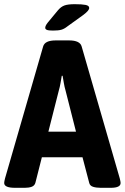

<svg xmlns="http://www.w3.org/2000/svg" viewBox="-22 -895 596 917"><path d="M50 2Q-2 2 -2 -21Q-2 -27 2 -43L184 -673Q192 -702 244 -702H308Q360 -702 368 -673L550 -43Q552 -34 553 -29.5Q554 -25 554 -21Q554 2 507 2H459Q437 2 422 -3Q407 -8 404 -22L372 -144H178L147 -22Q143 -8 129.5 -3Q116 2 97 2ZM259 -463 209 -266H341L291 -463Q286 -480 283 -498Q280 -516 277 -533H273Q270 -516 267 -498Q264 -480 259 -463ZM231 -749Q209 -749 201.5 -752.5Q194 -756 194 -762Q194 -772 206 -787L254 -845Q269 -863 286 -869Q303 -875 335 -875Q370 -875 387 -871.5Q404 -868 404 -857Q404 -851 397.5 -843Q391 -835 375 -823L300 -769Q285 -757 271 -753Q257 -749 231 -749Z"/></svg>

Font: Asap Semi Condensed
Style: Bold
Weight: 700
Width: 4
Designer: Pablo Cosgaya
Foundry: Omnibus-Type
Version: Version 3.001; ttfautohint (v1.8.4.7-5d5b)